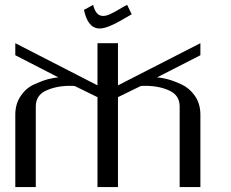

<svg xmlns="http://www.w3.org/2000/svg" viewBox="-20 -758 936 778"><path d="M495.1 -738.3 513.7 -700.2Q489.3 -686.5 467.8 -673.8Q446.3 -661.1 423.3 -651.9Q400.4 -642.6 383.8 -642.6Q335.9 -642.6 320.3 -717.8L357.4 -738.3Q368.2 -693.4 397.5 -693.4Q410.2 -693.4 426.3 -700.7Q442.4 -708 463.4 -720.7Q484.4 -733.4 495.1 -738.3ZM375 -583H458V-412.1L792 -583V-534.2L616.2 -444.3Q634.8 -443.4 659.2 -437Q683.6 -430.7 715.3 -416Q747.1 -401.4 769 -370.6Q791 -339.8 792 -296.9V0H708V-326.2Q708 -372.1 666 -391.1Q624 -410.2 569.3 -410.2Q556.6 -410.2 549.8 -409.2L458 -364.3V0H375V-364.3L283.2 -409.2Q277.3 -410.2 263.7 -410.2Q209 -410.2 167 -391.1Q125 -372.1 125 -326.2V0H42V-296.9Q43 -338.9 64.5 -370.1Q85.9 -401.4 118.2 -416Q150.4 -430.7 174.3 -437Q198.2 -443.4 216.8 -444.3L42 -534.2V-583L375 -412.1Z"/></svg>

Font: wanta
Style: Medium
Weight: 500
Version: Version 0.91